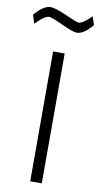

<svg xmlns="http://www.w3.org/2000/svg" viewBox="-152 -967 528 1012"><g transform="rotate(10 112.0 -461.5)"><path d="M87 0V-695H149V0ZM192 -814Q172 -814 110.5 -842.5Q49 -871 36 -871Q14 -871 -24 -834L-36 -821L-51 -867Q-4 -923 34 -923Q60 -923 121 -895.5Q182 -868 193 -868Q212 -868 248 -902L260 -914L275 -869Q229 -814 192 -814Z"/></g></svg>

Font: Titillium Web[RUS by Daymarius]
Style: Regular
Weight: 300
Designer: Cyrillization by Daymarius
Foundry: Cyrillization by Daymarius
Version: Version 1.002 September 12, 2018